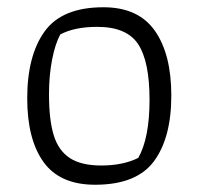

<svg xmlns="http://www.w3.org/2000/svg" viewBox="-20 -500 547 529"><path d="M55 -229Q55 -347 103 -413.5Q151 -480 265 -480Q361 -480 406.5 -415.5Q452 -351 452 -237Q452 -120 404 -55.5Q356 9 242 9Q145 9 100 -53.5Q55 -116 55 -229ZM361 -65Q392 -120 392 -225Q392 -331 360.5 -378.5Q329 -426 248 -426Q185 -426 146 -405Q132 -379 123.5 -335.5Q115 -292 115 -240Q115 -170 128 -127.5Q141 -85 172.5 -64.5Q204 -44 259 -44Q319 -44 361 -65Z"/></svg>

Font: Athiti
Style: Regular
Weight: 400
Designer: CadsonDemak Team
Foundry: CadsonDemak
Version: Version 1.032